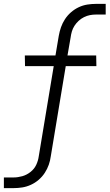

<svg xmlns="http://www.w3.org/2000/svg" viewBox="-46 -755 566 990"><path d="M24 215H-26V160H24Q46 160 69 153.5Q92 147 111.5 131.5Q131 116 141 94.5Q151 73 154 50L231 -414H83L82 -469H240L257 -570Q261 -593 268.5 -614.5Q276 -636 289 -656Q302 -676 320.5 -692Q339 -708 360.5 -718Q382 -728 404.5 -731.5Q427 -735 449 -735H499V-680H449Q433 -680 417.5 -677Q402 -674 387 -666.5Q372 -659 359.5 -647.5Q347 -636 338 -622Q329 -608 324.5 -592.5Q320 -577 318 -561L302 -469H450L451 -414H293L216 50Q213 73 205.5 94.5Q198 116 185 136Q172 156 153.5 172Q135 188 113 198Q91 208 68.5 211.5Q46 215 24 215Z"/></svg>

Font: Iosevka Light
Style: Italic
Weight: 300
Italic angle: -9°
Monospace: yes
Designer: Belleve Invis
Foundry: Belleve Invis
Version: Version 32.5.0; ttfautohint (v1.8.4)